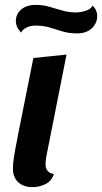

<svg xmlns="http://www.w3.org/2000/svg" viewBox="-20 -748 419 788"><path d="M113 20Q77 20 55 0Q33 -20 33 -57Q33 -75 37.5 -104.5Q42 -134 48 -163Q54 -192 57 -210L117 -510L253 -524L172 -115Q170 -107 168.5 -94.5Q167 -82 167 -73Q167 -57 175.5 -46.5Q184 -36 201 -34Q193 -6 167.5 7Q142 20 113 20ZM296 -611Q263 -611 236.5 -619Q210 -627 184 -635Q158 -643 126 -643Q105 -643 89 -635Q73 -627 66 -614Q53 -630 49 -641Q45 -652 45 -661Q45 -690 67 -709Q89 -728 128 -728Q155 -728 181.5 -720.5Q208 -713 235 -705Q262 -697 290 -697Q312 -697 332.5 -704Q353 -711 360 -725Q372 -713 375.5 -702Q379 -691 379 -683Q379 -653 357 -632Q335 -611 296 -611Z"/></svg>

Font: Sansita Swashed Medium
Style: Regular
Weight: 500
Designer: Pablo Cosgaya
Foundry: Omnibus-Type
Version: Version 1.003; ttfautohint (v1.8.3)